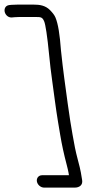

<svg xmlns="http://www.w3.org/2000/svg" viewBox="-106 -746 420 853"><path d="M57.9 60C60.4 75 74.9 87.5 90 87.5H226C247.1 87.5 262.6 75.9 258.9 54L253.2 20C251.4 8.9 246.5 -11 238.5 -41.2C230.6 -70.7 223.2 -106.3 216.3 -148L206.4 -207C202.7 -229.5 198.8 -255.9 194.8 -286.1C183.6 -369.9 174.5 -430 164.8 -523C159.7 -592.5 152.2 -640.6 140.2 -668.7C135.7 -679.2 127.5 -689.5 116.4 -700.9C95.3 -722.4 69.1 -725.5 43.6 -725.5H-28.4C-38.1 -725.5 -46.9 -725.2 -55.4 -724.5L-65.6 -723.4C-84.2 -720.7 -88.6 -703.6 -84.3 -690.5C-80.5 -679 -69.1 -666.4 -51 -668.6L-40.9 -669.6C-34.7 -670.2 -27.6 -670.5 -19.2 -670.5H52.8C76.9 -670.5 82.4 -669.2 90.4 -650.7C95.7 -638.5 104.2 -586.8 112.3 -501.8C115.9 -463.6 120.4 -425.8 125.7 -388.3C134.5 -325.5 141.8 -265 151.4 -207L161.6 -146C168.5 -104.5 177.9 -61.1 189.8 -16C194.3 1 197.2 13.9 198.6 22L200.3 32.5H80.8C65.8 32.5 55.4 45 57.9 60Z"/></svg>

Font: MewTooHand
Style: BdCondLta
Weight: 400
Designer: Mew Too, Robert Jablonski
Version: Version 0.77